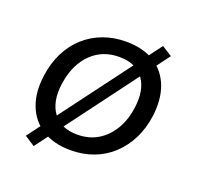

<svg xmlns="http://www.w3.org/2000/svg" viewBox="-107 -655 835 815"><g transform="rotate(20 310.0 -247.5)"><path d="M278 9Q200 9 148.5 -24Q97 -57 75 -115.5Q53 -174 64 -251Q72 -309 95.5 -356Q119 -403 155.5 -436Q192 -469 239.5 -487Q287 -505 343 -505Q421 -505 472 -472.5Q523 -440 545 -382.5Q567 -325 557 -247Q549 -189 525.5 -142Q502 -95 465.5 -61Q429 -27 381.5 -9Q334 9 278 9ZM282 -63Q335 -63 375 -87.5Q415 -112 440.5 -155.5Q466 -199 473 -256Q484 -337 449 -385.5Q414 -434 338 -434Q285 -434 245 -410Q205 -386 180 -343Q155 -300 147 -242Q136 -160 171.5 -111.5Q207 -63 282 -63ZM125 46 79 16 496 -541 542 -512Z"/></g></svg>

Font: Nunito Sans 7pt
Style: Italic
Weight: 400
Italic angle: -9°
Designer: Vernon Adams
Foundry: Vernon Adams
Version: Version 3.101;gftools[0.9.27]